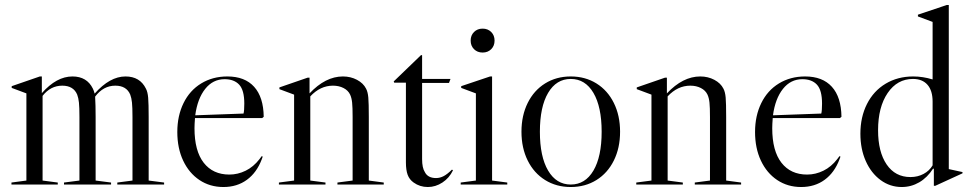

<svg xmlns="http://www.w3.org/2000/svg" viewBox="-20 -741 3907 771"><path d="M639 -8V0H451V-8L512 -16V-271Q512 -310 510 -329Q508 -348 503 -361Q488 -397 443 -397Q395 -397 362 -353Q364 -319 364 -271V-16L426 -8V0H237V-8L299 -16V-271Q299 -310 297 -329Q295 -348 290 -361Q275 -397 230 -397Q183 -397 151 -356V-16L212 -8V0H26V-8L86 -16V-366L27 -388V-395L140 -434H148V-367Q207 -434 271 -434Q329 -434 353 -385Q357 -377 360 -365Q421 -434 484 -434Q542 -434 566 -385Q573 -372 575 -348.5Q577 -325 577 -271V-16Z M1031 -114 1035 -112 1031 -101Q1011 -48 971.5 -19Q932 10 877 10Q823 10 781 -18Q739 -46 715.5 -96Q692 -146 692 -211Q692 -276 717 -327Q742 -378 788 -406Q834 -434 893 -434Q963 -434 1000.5 -392.5Q1038 -351 1039 -272L1033 -267H763Q761 -241 761 -226Q761 -135 798 -87.5Q835 -40 901 -40Q935 -40 966.5 -55.5Q998 -71 1022 -102ZM764 -278 958 -285Q961 -297 961 -325Q961 -379 940.5 -401Q920 -423 882 -423Q835 -423 804 -384Q773 -345 764 -278Z M1521 -8V0H1335V-8L1396 -16V-271Q1396 -310 1394 -329Q1392 -348 1386 -361Q1378 -378 1359.5 -387.5Q1341 -397 1317 -397Q1266 -397 1226 -354V-16L1287 -8V0H1100V-8L1161 -16V-361L1102 -383V-390L1215 -429H1223V-366Q1287 -434 1357 -434Q1388 -434 1413.5 -420.5Q1439 -407 1450 -385Q1457 -372 1459 -349.5Q1461 -327 1461 -271V-16Z M1561 -414 1563 -409H1610V-89Q1610 -58 1617 -39Q1624 -20 1641 -8Q1666 10 1698 10Q1729 10 1756.5 -8Q1784 -26 1799 -57L1795 -60Q1777 -42 1762 -34Q1747 -26 1731 -26Q1698 -26 1686 -50Q1675 -67 1675 -102V-408H1783L1789 -424H1675V-519L1671 -520Z M1918 -626Q1939 -626 1952.5 -612.5Q1966 -599 1966 -578Q1966 -557 1952.5 -543.5Q1939 -530 1918 -530Q1897 -530 1883.5 -543.5Q1870 -557 1870 -578Q1870 -599 1883.5 -612.5Q1897 -626 1918 -626ZM1956 -434H1948L1832 -395V-388L1891 -366V-16L1830 -8V0H2017V-8L1956 -16Z M2470 -212Q2470 -147 2445 -96.5Q2420 -46 2375 -18Q2330 10 2272 10Q2214 10 2169 -18Q2124 -46 2099 -96.5Q2074 -147 2074 -212Q2074 -277 2099 -327.5Q2124 -378 2169 -406Q2214 -434 2272 -434Q2330 -434 2375 -406Q2420 -378 2445 -327.5Q2470 -277 2470 -212ZM2272 0Q2330 0 2363 -56Q2396 -112 2396 -212Q2396 -312 2363 -368Q2330 -424 2272 -424Q2214 -424 2181 -368Q2148 -312 2148 -212Q2148 -112 2181 -56Q2214 0 2272 0Z M2956 -8V0H2770V-8L2831 -16V-271Q2831 -310 2829 -329Q2827 -348 2821 -361Q2813 -378 2794.5 -387.5Q2776 -397 2752 -397Q2701 -397 2661 -354V-16L2722 -8V0H2535V-8L2596 -16V-361L2537 -383V-390L2650 -429H2658V-366Q2722 -434 2792 -434Q2823 -434 2848.5 -420.5Q2874 -407 2885 -385Q2892 -372 2894 -349.5Q2896 -327 2896 -271V-16Z M3351 -114 3355 -112 3351 -101Q3331 -48 3291.5 -19Q3252 10 3197 10Q3143 10 3101 -18Q3059 -46 3035.5 -96Q3012 -146 3012 -211Q3012 -276 3037 -327Q3062 -378 3108 -406Q3154 -434 3213 -434Q3283 -434 3320.5 -392.5Q3358 -351 3359 -272L3353 -267H3083Q3081 -241 3081 -226Q3081 -135 3118 -87.5Q3155 -40 3221 -40Q3255 -40 3286.5 -55.5Q3318 -71 3342 -102ZM3084 -278 3278 -285Q3281 -297 3281 -325Q3281 -379 3260.5 -401Q3240 -423 3202 -423Q3155 -423 3124 -384Q3093 -345 3084 -278Z M3727 -64 3730 -63V5H3736L3845 -45V-50L3790 -62V-721H3782L3666 -682V-675L3725 -653V-422Q3686 -434 3647 -434Q3585 -434 3536.5 -405Q3488 -376 3461.5 -323.5Q3435 -271 3435 -204Q3435 -143 3456.5 -94.5Q3478 -46 3516 -18Q3554 10 3601 10Q3639 10 3671.5 -9Q3704 -28 3727 -64ZM3506 -218Q3506 -311 3544.5 -367.5Q3583 -424 3646 -424Q3684 -424 3704.5 -400.5Q3725 -377 3725 -333V-77Q3712 -55 3688.5 -42.5Q3665 -30 3636 -30Q3575 -30 3540.5 -80.5Q3506 -131 3506 -218Z"/></svg>

Font: Libre Caslon Display
Style: Regular
Weight: 400
Designer: Pablo Impallari, Rodrigo Fuenzalida
Foundry: Pablo Impallari, Rodrigo Fuenzalida
Version: Version 1.100; ttfautohint (v1.6) -l 8 -r 50 -G 200 -x 14 -D